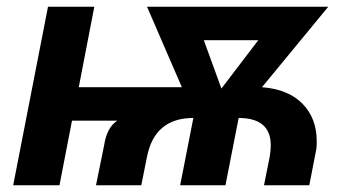

<svg xmlns="http://www.w3.org/2000/svg" viewBox="-20 -548 1018 568"><path d="M686 -199 647 0H513L552 -199Q438 -199 415 -85L398 0H264L288 -118Q296 -171 327 -191H193L156 0H19L122 -528H259L213 -290H518L415 -528H951L755 -290Q833 -284 875 -241Q917 -198 917 -130Q917 -115 916 -108L895 0H761L778 -85Q781 -103 781 -118Q781 -199 686 -199ZM583 -429 635 -286 744 -429Z"/></svg>

Font: Libra Sans
Style: Bold Italic
Weight: 700
Italic angle: -12°
Foundry: Context Ltd
Version: Version 1.002